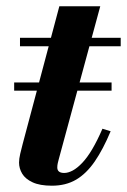

<svg xmlns="http://www.w3.org/2000/svg" viewBox="-20 -580 404 610"><path d="M25 -292V-318H334.5V-292ZM145 10Q106.5 10 83.5 -0.8Q60.5 -11.5 50.5 -28.2Q40.5 -45 40.5 -63.5Q40.5 -75 44.2 -91.2Q48 -107.5 52 -122.5L168.5 -560H298.5L166.5 -73.5Q165 -68 163.5 -61.5Q162 -55 162 -48Q162 -30.5 184 -30.5Q196.5 -30.5 211 -38.2Q225.5 -46 241.2 -62.5Q257 -79 273 -106Q289 -133 305.5 -171L331.5 -163Q307.5 -105.5 281 -67Q254.5 -28.5 221.8 -9.2Q189 10 145 10ZM43.5 -433V-460H363.5V-433Z"/></svg>

Font: Bodoni Moda 9pt
Style: Bold Italic
Weight: 700
Italic angle: -13°
Designer: Owen Earl
Foundry: indestructible type
Version: Version 2.004